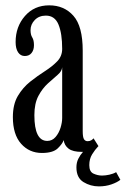

<svg xmlns="http://www.w3.org/2000/svg" viewBox="-20 -548 460 701"><path d="M133 10.5Q87 10.5 57 -23.2Q27 -57 27 -120.5Q27 -167 45.2 -197.8Q63.5 -228.5 90.2 -249.8Q117 -271 144 -288.2Q171 -305.5 189 -324.2Q207 -343 207 -369.5Q207 -426 193.5 -458.5Q180 -491 147.5 -491Q122.5 -491 107 -475Q91.5 -459 91.5 -438Q91.5 -421 97.8 -411.2Q104 -401.5 104 -383Q104 -365.5 95.2 -354.5Q86.5 -343.5 70.5 -343.5Q55 -343.5 46 -357Q37 -370.5 37 -394.5Q37 -450.5 71 -489.5Q105 -528.5 159.5 -528.5Q214.5 -528.5 248.2 -490.2Q282 -452 282 -363V-69Q282 -47.5 286.5 -40Q291 -32.5 300 -32.5Q308 -32.5 313.5 -36Q319 -39.5 321.5 -43L339.5 -14.5Q338.5 -13.5 337.5 -12.5Q327 -1.5 316.5 15.2Q306 32 306 55Q306 79 321.5 86Q337 93 352.5 93Q364.5 93 379.2 89.8Q394 86.5 404 80.5L419.5 108.5Q407.5 118 386.8 125.2Q366 132.5 341 132.5Q310.5 132.5 284.8 116.8Q259 101 259 63Q259 45.5 266 31.5Q273 17.5 283 6.5Q280.5 6.5 278 6.5Q246 6.5 230.5 -5.2Q215 -17 212.5 -36.5Q208.5 -23.5 191 -6.5Q173.5 10.5 133 10.5ZM152.5 -33.5Q170.5 -33.5 182.8 -47.8Q195 -62 201 -81.5Q207 -101 207 -117V-302.5Q206 -288 190.5 -274.8Q175 -261.5 155 -243.5Q135 -225.5 120.2 -197.8Q105.5 -170 105.5 -127.5Q105.5 -33.5 152.5 -33.5Z"/></svg>

Font: Imbue 10pt
Style: Regular
Weight: 400
Designer: Tyler Finck
Foundry: Etcetera Type Company
Version: Version 1.102; ttfautohint (v1.8.3)